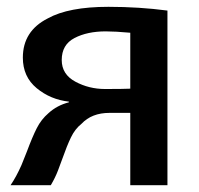

<svg xmlns="http://www.w3.org/2000/svg" viewBox="-20 -515 583 563"><path d="M362 -184H301Q249 -184 219 -152Q200 -137 188 -112Q176 -87 163 -50L150 -15Q142 6 129 28H11Q28 3 43 -31L59 -71Q75 -114 88 -139.5Q101 -165 122 -183Q147 -206 182 -215V-217Q128 -223 87.5 -256.5Q47 -290 47 -346Q47 -424 120 -461Q181 -495 298 -495Q388 -495 471 -484V28H362ZM290 -423Q236 -423 198.5 -403.5Q161 -384 161 -339Q161 -297 201 -275.5Q241 -254 288 -254Q342 -254 362 -255V-419Q318 -423 290 -423Z"/></svg>

Font: Gmarket Sans TTF Medium
Style: Regular
Weight: 500
Designer: Creative Director : Sungho Lee; Art Director : Kiwoong Choi; Project Manager : Sori Yang, Jongwook Yoon; Font Designer :
Foundry: Sandoll Inc.
Version: Version 1.000;hotconv 1.0.109;makeotfexe 2.5.65596